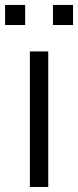

<svg xmlns="http://www.w3.org/2000/svg" viewBox="-39 -745 311 765"><path d="M172 -645.3V-725.3H252V-645.3ZM-18.7 -645.3V-725.3H61.3V-645.3ZM80 0V-540H153.3V0Z"/></svg>

Font: Vela Sans GX ExtLt
Style: Regular
Weight: 200
Designer: Principal design: Mikhail Sharanda - project Manrope.
Design modification: Ravid Balaliev
Foundry: Mikhail Sharanda
Version: Version 1.001